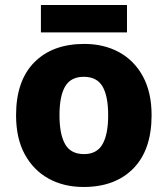

<svg xmlns="http://www.w3.org/2000/svg" viewBox="-20 -735 668 765"><path d="M584 -276Q584 -138 511.5 -64Q439 10 313 10Q234 10 173.5 -23.5Q113 -57 78.5 -120.5Q44 -184 44 -276Q44 -413 116.5 -486.5Q189 -560 316 -560Q394 -560 454.5 -527Q515 -494 549.5 -430.5Q584 -367 584 -276ZM217 -276Q217 -200 239.5 -160.5Q262 -121 315 -121Q366 -121 388.5 -160.5Q411 -200 411 -276Q411 -352 388.5 -390.5Q366 -429 314 -429Q262 -429 239.5 -390.5Q217 -352 217 -276ZM486 -715V-606H143V-715Z"/></svg>

Font: Noto Kufi Arabic ExtraBold
Style: Regular
Weight: 800
Designer: Monotype Design Team, David Williams, Khaled Hosny
Foundry: Google LLC
Version: Version 2.109; ttfautohint (v1.8.4.7-5d5b)